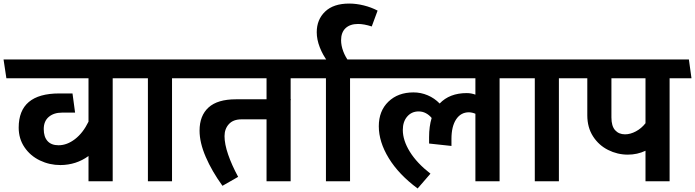

<svg xmlns="http://www.w3.org/2000/svg" viewBox="-45 -1028 3942 1089"><path d="M594.2 0H457V-143.1Q387.2 -92.3 297.9 -91.8Q235.8 -91.8 181.4 -117.9Q127 -144 94 -192.6Q61 -241.2 61 -304.2Q61 -498 291 -498H366.2L380.9 -389.2H306.2Q260.3 -389.2 231.7 -365Q203.1 -340.8 203.1 -295.9Q203.1 -252 224.6 -228Q246.1 -204.1 287.1 -204.1Q335 -204.1 380.4 -239Q425.8 -273.9 457 -337.9V-584H-8.8L-24.9 -690.9H703.1L717.8 -584H594.2Z M930.7 0H793.9V-584H689L672.9 -690.9H1040L1054.7 -584H930.7Z M1603.5 -458V0H1466.8V-351.1H1324.7Q1277.8 -351.1 1253.2 -324Q1228.5 -296.9 1228.5 -255.9Q1228.5 -210.9 1249 -151.4Q1269.5 -91.8 1305.7 -24.9L1216.8 25.9Q1156.7 -57.1 1121.8 -138.2Q1086.9 -219.2 1086.9 -287.1Q1086.9 -372.1 1137.9 -418.5Q1189 -464.8 1293 -464.8H1466.8V-584H1008.8L991.7 -690.9H1712.9L1727.5 -584H1603.5V-464.8H1605Z M1940.4 0H1803.7V-584H1698.7L1682.6 -690.9H2049.8L2064.5 -584H1940.4Z M2096.7 -967.8 2063.5 -877.9Q2019.5 -892.1 1986.3 -892.1Q1940.4 -892.1 1915 -868.2Q1889.6 -844.2 1889.6 -799.8Q1889.6 -770 1901.6 -737.5Q1913.6 -705.1 1936.5 -674.8H1816.4Q1785.6 -715.8 1768.6 -760Q1751.5 -804.2 1751.5 -845.2Q1751.5 -917 1799.1 -962.4Q1846.7 -1007.8 1935.5 -1007.8Q1975.6 -1007.8 2018.1 -997.3Q2060.5 -986.8 2096.7 -967.8Z M2788.6 0H2651.4V-382.8Q2633.3 -390.6 2614.7 -391.1Q2568.8 -391.1 2542.2 -351.1Q2515.6 -311 2515.6 -240.2V-200.2L2388.7 -213.9V-250Q2388.7 -311 2403.3 -358.9Q2389.2 -376 2370.4 -386Q2351.6 -396 2329.6 -396Q2289.6 -396 2264.6 -366.9Q2239.7 -337.9 2239.7 -291Q2239.7 -231.9 2279.5 -167.5Q2319.3 -103 2396.5 -43L2323.7 41Q2216.8 -38.1 2160.2 -130.6Q2103.5 -223.1 2103.5 -312Q2103.5 -398.9 2158 -451.4Q2212.4 -503.9 2300.3 -503.9Q2342.3 -503.9 2380.9 -487.5Q2419.4 -471.2 2448.7 -440.9Q2504.9 -500 2602.5 -500Q2627.4 -500 2651.4 -491.2V-584H2028.3L2011.7 -690.9H2897.5L2912.6 -584H2788.6Z M3125 0H2988.3V-584H2883.3L2867.2 -690.9H3234.4L3249 -584H3125Z M3752.9 0H3616.2V-172.9Q3569.3 -150.9 3516.1 -150.9Q3457 -150.9 3404.1 -177.5Q3351.1 -204.1 3318.6 -254.6Q3286.1 -305.2 3286.1 -374V-584H3217.3L3200.2 -690.9H3862.3L3877 -584H3752.9ZM3616.2 -329.1V-584H3422.9V-361.8Q3422.9 -313 3443.8 -289.6Q3464.8 -266.1 3500 -266.1Q3530.3 -266.1 3561.8 -283Q3593.3 -299.8 3616.2 -329.1Z"/></svg>

Font: Kadwa
Style: Bold
Weight: 700
Designer: Sol Matas
Foundry: Sol Matas
Version: Version 1.001;PS 001.000;hotconv 1.0.70;makeotf.lib2.5.58329